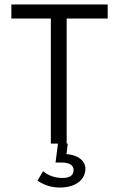

<svg xmlns="http://www.w3.org/2000/svg" viewBox="-20 -644 540 861"><path d="M208 0H240L229 85H259C290 85 310 97 310 118C310 141 295 154 260 154C227 154 198 144 173 124L148 166C179 187 212 197 247 197C326 197 363 157 363 112C363 82 337 52 278 47L284 0H279V-561H463V-624H31V-561H208Z"/></svg>

Font: Inconsolata
Style: Regular
Weight: 400
Monospace: yes
Designer: Raph Levien, Cyreal, Brenton Simpson
Foundry: Raph Levien, Cyreal, Google
Version: Version 3.100